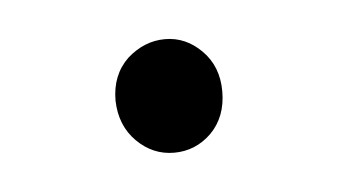

<svg xmlns="http://www.w3.org/2000/svg" viewBox="-25 -492 269 153"><g transform="rotate(-5 109.5 -415.5)"><path d="M66.9 -415.5Q66.9 -436 80.1 -448.7Q93.8 -460.9 110.4 -460.9Q127 -460.9 139.6 -448.2Q152.3 -435.5 152.3 -415.5Q152.3 -395 139.6 -382.3Q127 -370.1 109.9 -370.1Q92.8 -370.1 80.1 -382.8Q67.4 -395.5 66.9 -415.5Z"/></g></svg>

Font: SourceSansPro-Light
Style: Regular
Weight: 300
Designer: Paul D. Hunt
Foundry: Adobe Systems Incorporated
Version: Version 2.020;PS 2.0;hotconv 1.0.86;makeotf.lib2.5.63406